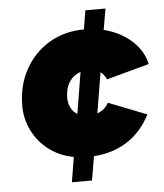

<svg xmlns="http://www.w3.org/2000/svg" viewBox="-51 -745 673 790"><g transform="rotate(-5 285.5 -350.0)"><path d="M231 -103Q172 -114 128.5 -147.5Q85 -181 61.5 -229Q38 -277 38 -330Q38 -415 75 -481.5Q112 -548 175.5 -585Q239 -622 318 -622L331 -700H414L399 -613Q467 -596 513.5 -554Q560 -512 571 -457L395 -409Q387 -428 371 -441L343 -273Q375 -285 390 -313L548 -251Q511 -180 451.5 -142Q392 -104 314 -99L297 0H214ZM261 -278 289 -449Q259 -439 242 -412.5Q225 -386 225 -348Q225 -326 234 -307.5Q243 -289 261 -278Z"/></g></svg>

Font: Oak Sans Black
Style: Italic
Weight: 900
Italic angle: -9.5°
Foundry: Erik Kennedy, Walven
Version: Version 1.000